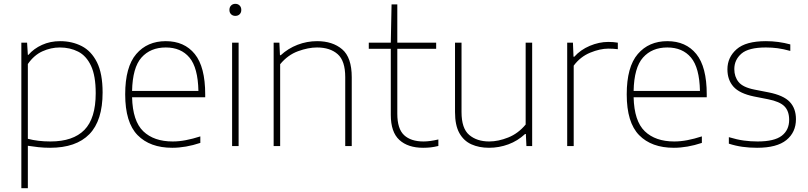

<svg xmlns="http://www.w3.org/2000/svg" viewBox="-20 -763 4222 1003"><path d="M91.5 220V-540H121.5L125.5 -476.5H128.5Q156.5 -509 199.5 -528.5Q242.5 -548 294 -548Q356.5 -548 406.8 -522.2Q457 -496.5 486.5 -437.8Q516 -379 516 -280Q516 -133 446.8 -62Q377.5 9 241.5 9Q210.5 9 180.5 5.8Q150.5 2.5 125.5 -1.5V220ZM243.5 -24Q361.5 -24 420.8 -84.2Q480 -144.5 480 -276Q480 -367 455.5 -419.2Q431 -471.5 388.5 -493.2Q346 -515 292.5 -515Q246 -515 201.8 -495Q157.5 -475 125.5 -428.5V-38Q177.5 -24 243.5 -24Z M880 9Q763.5 9 698.8 -57Q634 -123 634 -270Q634 -413.5 691.8 -480.8Q749.5 -548 846 -548Q943 -548 997.5 -480.8Q1052 -413.5 1052 -270V-255H670Q673 -130.5 728.5 -77.2Q784 -24 882 -24Q915.5 -24 950.8 -30.8Q986 -37.5 1026.5 -50.5V-16.5Q950 9 880 9ZM846 -515Q766 -515 719.2 -462.5Q672.5 -410 670 -288H1016.5Q1014 -409.5 969.8 -462.2Q925.5 -515 846 -515Z M1192.5 0V-540H1226.5V0ZM1209.5 -680Q1196 -680 1187.2 -688.5Q1178.5 -697 1178.5 -711Q1178.5 -725.5 1187.2 -734.2Q1196 -743 1209.5 -743Q1223 -743 1231.8 -734.2Q1240.5 -725.5 1240.5 -711Q1240.5 -697 1231.8 -688.5Q1223 -680 1209.5 -680Z M1409.5 0V-540H1439.5L1442.5 -474.5H1446.5Q1485 -510 1534.2 -529Q1583.5 -548 1636.5 -548Q1717.5 -548 1767.5 -505.5Q1817.5 -463 1817.5 -359.5V0H1783.5V-360Q1783.5 -445.5 1743.8 -480.2Q1704 -515 1636 -515Q1590.5 -515 1537 -495.5Q1483.5 -476 1443.5 -427.5V0Z M2190.5 9Q2111 9 2066.2 -32Q2021.5 -73 2021.5 -163V-508H1906.5V-540H2021.5L2025.5 -740H2055.5V-540H2258.5V-508H2055.5V-169Q2055.5 -90 2091 -57Q2126.5 -24 2192.5 -24Q2226 -24 2270 -34.5V-0.5Q2247.5 5 2229.2 7Q2211 9 2190.5 9Z M2534.5 9Q2482.5 9 2442.2 -9.2Q2402 -27.5 2379.5 -68.2Q2357 -109 2357 -177.5V-540H2391V-177.5Q2391 -92 2431.2 -58Q2471.5 -24 2535.5 -24Q2583 -24 2635 -44.8Q2687 -65.5 2726 -112.5V-540H2760V0H2730L2727 -63H2723Q2684.5 -27 2635.8 -9Q2587 9 2534.5 9Z M2943 0V-540H2973L2976 -466.5H2980Q3012.5 -503 3061 -523.5Q3109.5 -544 3158 -544Q3185 -544 3207.5 -540V-506Q3195.5 -507.5 3183.8 -508.2Q3172 -509 3158 -509Q3114.5 -509 3063 -487.8Q3011.5 -466.5 2977 -420V0Z M3500 9Q3383.5 9 3318.8 -57Q3254 -123 3254 -270Q3254 -413.5 3311.8 -480.8Q3369.5 -548 3466 -548Q3563 -548 3617.5 -480.8Q3672 -413.5 3672 -270V-255H3290Q3293 -130.5 3348.5 -77.2Q3404 -24 3502 -24Q3535.5 -24 3570.8 -30.8Q3606 -37.5 3646.5 -50.5V-16.5Q3570 9 3500 9ZM3466 -515Q3386 -515 3339.2 -462.5Q3292.5 -410 3290 -288H3636.5Q3634 -409.5 3589.8 -462.2Q3545.5 -515 3466 -515Z M3935 9Q3894.5 9 3858.8 4Q3823 -1 3787.5 -12.5V-46.5Q3830.5 -33.5 3865.5 -28.8Q3900.5 -24 3937.5 -24Q4025 -24 4063.8 -53.8Q4102.5 -83.5 4102.5 -137Q4102.5 -182.5 4078 -207.5Q4053.5 -232.5 3992.5 -244.5L3919 -259Q3843.5 -274.5 3811.8 -310Q3780 -345.5 3780 -401Q3780 -463.5 3828 -505.8Q3876 -548 3981 -548Q4046.5 -548 4108.5 -531V-497Q4072 -507 4042.8 -511Q4013.5 -515 3981 -515Q3890.5 -515 3853.2 -482.8Q3816 -450.5 3816 -402Q3816 -362.5 3838.2 -334.8Q3860.5 -307 3921 -295L3995 -280.5Q4073 -265 4105.5 -230.8Q4138 -196.5 4138 -140.5Q4138 -72 4088.2 -31.5Q4038.5 9 3935 9Z"/></svg>

Font: Encode Sans SemiExpanded SemiExpanded Thin
Style: Regular
Weight: 100
Width: 6
Designer: Multiple Designers
Foundry: Impallari Type
Version: Version 3.000; ttfautohint (v1.8.3) -l 8 -r 50 -G 200 -x 14 